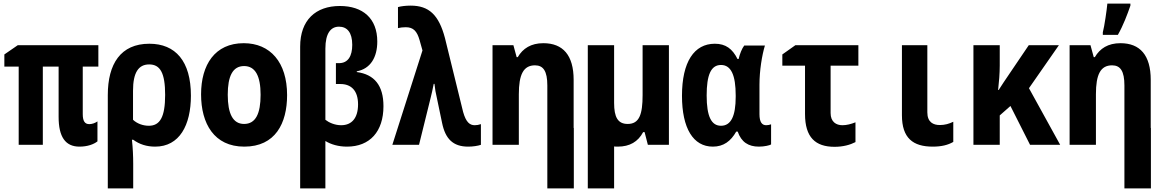

<svg xmlns="http://www.w3.org/2000/svg" viewBox="-20 -798 6400 1058"><path d="M418 10C462 10 497 -3 517 -19V-129C504 -120 488 -114 472 -114C448 -114 436 -130 436 -169V-431H522V-549H78L4 -498V-431H83V0H216V-431H303V-154C303 -44 340 10 418 10Z M574 -274V240H714V104C714 63 712 18 707 -28H714C748 -3 788 10 835 10C969 10 1032 -108 1032 -271C1032 -461 947 -557 803 -557C645 -557 574 -446 574 -274ZM800 -105C768 -105 735 -117 713 -138V-298C713 -398 743 -443 802 -443C863 -443 890 -396 890 -275C890 -152 861 -105 800 -105Z M1326 10C1497 10 1562 -118 1562 -274C1562 -455 1469 -560 1323 -560C1164 -560 1088 -441 1088 -278C1088 -117 1160 10 1326 10ZM1325 -115C1263 -115 1235 -172 1235 -276C1235 -378 1262 -434 1325 -434C1387 -434 1416 -379 1416 -276C1416 -172 1389 -115 1325 -115Z M1634 -541V240H1773V-21C1804 -2 1845 10 1892 10C2018 10 2093 -73 2093 -213C2093 -327 2043 -388 1946 -401V-405C2022 -419 2059 -483 2059 -569C2059 -697 1979 -765 1853 -765C1720 -765 1634 -688 1634 -541ZM1860 -108C1824 -108 1792 -123 1773 -138V-530C1773 -615 1803 -651 1848 -651C1893 -651 1921 -619 1921 -551C1921 -489 1898 -450 1848 -450H1831V-335H1856C1914 -335 1953 -300 1953 -223C1953 -147 1918 -108 1860 -108Z M2560 10C2585 10 2613 6 2630 0V-114C2619 -110 2607 -108 2596 -108C2569 -108 2548 -124 2532 -181L2432 -588C2398 -717 2343 -767 2243 -767C2216 -767 2191 -764 2173 -759V-643C2185 -646 2198 -648 2216 -648C2258 -648 2278 -626 2292 -577L2308 -520L2142 0H2289L2354 -263C2358 -279 2365 -309 2370 -336H2374C2377 -308 2381 -284 2388 -255L2416 -121C2434 -33 2476 10 2560 10Z M2694 0H2839V-279C2839 -387 2864 -438 2928 -438C2974 -438 2996 -406 2996 -327V-93V240H3142V-93H3141V-358C3141 -494 3082 -560 2974 -560C2906 -560 2861 -531 2833 -483H2827L2809 -549H2694Z M3384 10C3450 10 3496 -17 3524 -70H3532L3550 0H3666V-549H3521V-274C3521 -168 3503 -115 3439 -115C3384 -115 3364 -153 3364 -231V-549H3219V240H3364V9C3370 10 3377 10 3384 10Z M3908 10C3967 10 4007 -20 4037 -73H4045C4065 -15 4104 10 4162 10C4192 10 4221 3 4229 -2V-113C4222 -110 4211 -108 4202 -108C4179 -108 4165 -125 4165 -169V-331C4165 -410 4179 -494 4195 -547H4081C4068 -530 4057 -502 4050 -473H4044C4016 -529 3979 -557 3919 -557C3805 -557 3738 -457 3738 -270C3738 -91 3800 10 3908 10ZM3953 -105C3900 -105 3874 -156 3874 -272C3874 -384 3897 -440 3953 -440C4009 -440 4034 -383 4034 -272V-265C4034 -158 4008 -105 3953 -105Z M4579 11C4626 11 4665 0 4694 -15V-124C4669 -114 4645 -108 4622 -108C4588 -108 4557 -126 4557 -175V-436H4710V-549H4363L4291 -498V-436H4416V-170C4416 -41 4473 11 4579 11Z M5120 10C5168 10 5204 1 5233 -16V-127C5210 -116 5187 -109 5159 -109C5123 -109 5090 -124 5090 -179V-549H4950V-163C4950 -37 5011 10 5120 10Z M5344 0H5489V-162L5548 -214L5656 0H5822L5650 -312L5815 -549H5649L5540 -388C5519 -356 5500 -330 5483 -302H5480C5485 -345 5489 -393 5489 -437V-549H5344Z M6057 -620V-606H6140C6170 -659 6192 -718 6209 -767V-778H6082C6079 -745 6066 -653 6057 -620ZM5874 0H6019V-279C6019 -387 6044 -438 6108 -438C6154 -438 6176 -406 6176 -327V-93V240H6322V-93H6321V-358C6321 -494 6262 -560 6154 -560C6086 -560 6041 -531 6013 -483H6007L5989 -549H5874Z"/></svg>

Font: Noto Sans Mono Condensed ExtraBold
Style: Regular
Weight: 800
Width: 3
Designer: Monotype Design Team
Foundry: Monotype Imaging Inc.
Version: Version 2.014